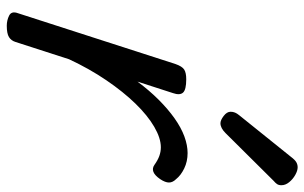

<svg xmlns="http://www.w3.org/2000/svg" viewBox="-186 -698 899 567"><g transform="rotate(90 263.5 -414.5)"><path d="M56 15Q40 15 26 8Q12 1 19 -18L169 -483Q176 -503 185.5 -509Q195 -515 214 -515Q245 -515 253.5 -505.5Q262 -496 255 -476L221 -371Q247 -406 274.5 -433.5Q302 -461 329.5 -480.5Q357 -500 383 -509.5Q409 -519 432 -519Q457 -519 477.5 -509Q498 -499 509 -485Q519 -475 519 -464Q519 -453 509 -438Q498 -422 487.5 -418Q477 -414 467 -421Q453 -431 440.5 -435.5Q428 -440 415 -440Q388 -440 354.5 -420.5Q321 -401 286 -365Q251 -329 217 -279Q183 -229 155 -169L104 -11Q100 2 89.5 8.5Q79 15 56 15ZM344 -616Q335 -616 322.5 -625.5Q310 -635 310 -646Q310 -653 312.5 -659Q315 -665 320 -671L443 -824Q452 -836 459 -840Q466 -844 474 -844Q484 -844 496.5 -837Q509 -830 518 -819Q527 -808 527 -796Q527 -788 523.5 -783Q520 -778 514 -773L373 -631Q358 -616 344 -616Z"/></g></svg>

Font: Playwrite CZ
Style: Regular
Weight: 400
Designer: Veronika Burian, José Scaglione
Foundry: TypeTogether
Version: Version 1.002